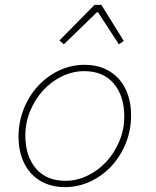

<svg xmlns="http://www.w3.org/2000/svg" viewBox="-20 -756 640 788"><path d="M246 12Q201 12 165.5 -3.5Q130 -19 106 -46Q82 -73 69 -111Q56 -149 56 -194Q56 -255 77.5 -309Q99 -363 136.5 -403.5Q174 -444 223 -467Q272 -490 328 -490Q373 -490 408.5 -474.5Q444 -459 468 -432Q492 -405 505 -367Q518 -329 518 -284Q518 -222 496.5 -168.5Q475 -115 437.5 -74.5Q400 -34 350.5 -11Q301 12 246 12ZM248 -14Q296 -14 340 -35.5Q384 -57 417 -93Q450 -129 470 -177Q490 -225 490 -278Q490 -362 447 -413Q404 -464 326 -464Q278 -464 234 -442.5Q190 -421 157 -385Q124 -349 104 -301Q84 -253 84 -200Q84 -116 127 -65Q170 -14 248 -14ZM242 -574 224 -590 368 -736H396L488 -588L468 -574L382 -706H378Z"/></svg>

Font: Source Code Pro ExtraLight
Style: Italic
Weight: 200
Italic angle: -11°
Monospace: yes
Designer: Paul D. Hunt, Teo Tuominen
Foundry: Adobe Systems Incorporated
Version: Version 1.050;PS 1.000;hotconv 16.6.51;makeotf.lib2.5.65220